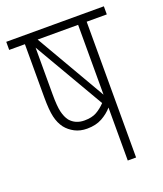

<svg xmlns="http://www.w3.org/2000/svg" viewBox="-119 -701 661 780"><g transform="rotate(-20 211.0 -311.0)"><path d="M422 -622V-587H335V0H299V-229Q281 -208 254 -193Q227 -178 189 -178Q159 -178 136 -190Q113 -202 98 -221Q82 -242 75 -272Q68 -302 68 -358V-587H0V-622ZM298 -587H123L298 -285ZM128 -240Q151 -213 190 -213Q222 -213 242.5 -224.5Q263 -236 281 -255L104 -559V-357Q104 -306 110 -281Q116 -256 128 -240Z"/></g></svg>

Font: Noto Sans Devanagari ExtraCondensed ExtraLight
Style: Regular
Weight: 200
Width: 2
Designer: Jelle Bosma - Monotype Design Team
Foundry: Monotype Imaging Inc.
Version: Version 2.004; ttfautohint (v1.8.4.7-5d5b)